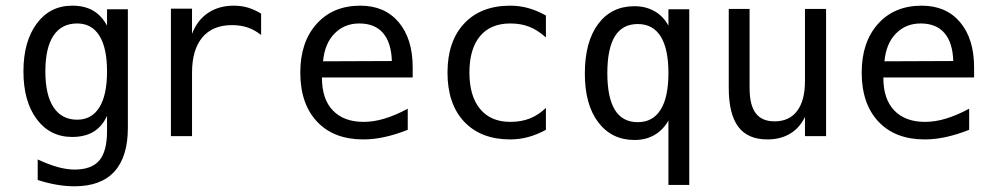

<svg xmlns="http://www.w3.org/2000/svg" viewBox="-20 -485 3540 684"><path d="M361.3 -230.5Q361.3 -314.5 334 -357.9Q306.6 -401.4 254.9 -401.4Q199.2 -401.4 170.4 -357.9Q141.6 -314.5 141.6 -230.5Q141.6 -146.5 170.9 -102.5Q200.2 -58.6 254.9 -58.6Q306.6 -58.6 334 -102.5Q361.3 -146.5 361.3 -230.5ZM435.5 -29.3Q435.5 73.2 387.7 126Q339.8 178.7 245.1 178.7Q214.8 178.7 181.2 172.9Q147.5 167 114.3 156.2V83Q154.3 101.6 186.5 110.4Q218.8 119.1 245.1 119.1Q306.6 119.1 334 86.4Q361.3 53.7 361.3 -17.6V-21.5V-72.3Q343.8 -34.2 313 -15.6Q282.2 2.9 237.3 2.9Q158.2 2.9 110.8 -60.5Q63.5 -124 63.5 -230.5Q63.5 -336.9 110.8 -400.9Q158.2 -464.8 237.3 -464.8Q281.2 -464.8 311.5 -447.3Q341.8 -429.7 361.3 -393.6V-452.1H435.5Z M910.2 -360.4Q886.7 -378.9 861.8 -387.2Q836.9 -395.5 806.6 -395.5Q737.3 -395.5 700.7 -351.6Q664.1 -307.6 664.1 -225.6V0H588.9V-454.1H664.1V-364.3Q682.6 -413.1 721.2 -439Q759.8 -464.8 812.5 -464.8Q840.8 -464.8 864.3 -457.5Q887.7 -450.2 910.2 -436.5Z M1450.2 -245.1V-209H1127V-207Q1127 -131.8 1166 -91.3Q1205.1 -50.8 1275.4 -50.8Q1311.5 -50.8 1350.1 -62.5Q1388.7 -74.2 1432.6 -97.7V-22.5Q1390.6 -5.9 1351.1 2.9Q1311.5 11.7 1274.4 11.7Q1168.9 11.7 1109.4 -51.8Q1049.8 -115.2 1049.8 -226.6Q1049.8 -335 1107.9 -399.9Q1166 -464.8 1263.7 -464.8Q1350.6 -464.8 1400.4 -405.8Q1450.2 -346.7 1450.2 -245.1ZM1376 -267.6Q1374 -333 1344.7 -367.2Q1315.4 -401.4 1259.8 -401.4Q1207 -401.4 1171.9 -365.7Q1136.7 -330.1 1130.9 -266.6Z M1924.8 -22.5Q1894.5 -5.9 1862.8 2.9Q1831.1 11.7 1797.9 11.7Q1693.4 11.7 1633.8 -51.3Q1574.2 -114.3 1574.2 -226.6Q1574.2 -337.9 1633.8 -401.4Q1693.4 -464.8 1797.9 -464.8Q1831.1 -464.8 1862.3 -456.1Q1893.6 -447.3 1924.8 -429.7V-351.6Q1895.5 -377.9 1865.7 -389.6Q1835.9 -401.4 1797.9 -401.4Q1727.5 -401.4 1689.9 -356Q1652.3 -310.5 1652.3 -226.6Q1652.3 -142.6 1690.4 -96.7Q1728.5 -50.8 1797.9 -50.8Q1836.9 -50.8 1867.7 -63Q1898.4 -75.2 1924.8 -100.6Z M2143.6 -224.6Q2143.6 -137.7 2170.4 -93.8Q2197.3 -49.8 2252 -49.8Q2305.7 -49.8 2333.5 -94.2Q2361.3 -138.7 2361.3 -224.6Q2361.3 -311.5 2333.5 -355.5Q2305.7 -399.4 2252 -399.4Q2197.3 -399.4 2170.4 -355.5Q2143.6 -311.5 2143.6 -224.6ZM2361.3 -55.7Q2342.8 -22.5 2312 -4.4Q2281.2 13.7 2240.2 13.7Q2159.2 13.7 2111.3 -49.3Q2063.5 -112.3 2063.5 -222.7Q2063.5 -335.9 2110.8 -399.4Q2158.2 -462.9 2240.2 -462.9Q2280.3 -462.9 2311.5 -445.3Q2342.8 -427.7 2361.3 -393.6V-452.1H2435.5V173.8H2361.3Z M2576.2 -171.9V-453.1H2650.4V-171.9Q2650.4 -110.4 2672.4 -81.5Q2694.3 -52.7 2739.3 -52.7Q2792 -52.7 2819.8 -89.8Q2847.7 -127 2847.7 -196.3V-453.1H2922.9V0H2847.7V-68.4Q2828.1 -28.3 2793.9 -8.3Q2759.8 11.7 2713.9 11.7Q2643.6 11.7 2609.9 -33.7Q2576.2 -79.1 2576.2 -171.9Z M3450.2 -245.1V-209H3127V-207Q3127 -131.8 3166 -91.3Q3205.1 -50.8 3275.4 -50.8Q3311.5 -50.8 3350.1 -62.5Q3388.7 -74.2 3432.6 -97.7V-22.5Q3390.6 -5.9 3351.1 2.9Q3311.5 11.7 3274.4 11.7Q3168.9 11.7 3109.4 -51.8Q3049.8 -115.2 3049.8 -226.6Q3049.8 -335 3107.9 -399.9Q3166 -464.8 3263.7 -464.8Q3350.6 -464.8 3400.4 -405.8Q3450.2 -346.7 3450.2 -245.1ZM3376 -267.6Q3374 -333 3344.7 -367.2Q3315.4 -401.4 3259.8 -401.4Q3207 -401.4 3171.9 -365.7Q3136.7 -330.1 3130.9 -266.6Z"/></svg>

Font: BabelStone Mayan Numerals
Style: Regular
Weight: 400
Designer: Andrew West
Foundry: BabelStone
Version: Version 11.000 June 09, 2018